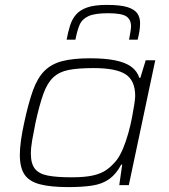

<svg xmlns="http://www.w3.org/2000/svg" viewBox="-20 -756 690 784"><path d="M259 8Q187 8 143 -3.5Q99 -15 80 -43.5Q61 -72 61 -124Q61 -149 65.5 -182Q70 -215 79 -256Q96 -335 114.5 -386.5Q133 -438 161.5 -466.5Q190 -495 234.5 -506.5Q279 -518 348 -518Q409 -518 450.5 -509.5Q492 -501 516 -483.5Q540 -466 549 -438H553L575 -510H614L506 0H467L479 -84H475Q455 -46 427 -25.5Q399 -5 358 1.5Q317 8 259 8ZM272 -32Q326 -32 359.5 -39.5Q393 -47 415 -62.5Q437 -78 457 -103Q471 -122 483 -151Q495 -180 504 -212.5Q513 -245 519 -276Q525 -307 528.5 -330.5Q532 -354 532 -364Q532 -427 493 -452.5Q454 -478 362 -478Q300 -478 261 -470.5Q222 -463 197.5 -440Q173 -417 157 -372.5Q141 -328 125 -255Q117 -216 111.5 -184Q106 -152 106 -129Q106 -88 122.5 -67Q139 -46 175.5 -39Q212 -32 272 -32ZM252 -594Q258 -626 266 -651.5Q274 -677 290 -696Q306 -715 336 -725.5Q366 -736 416 -736Q471 -736 500 -727Q529 -718 540.5 -701.5Q552 -685 552 -662Q552 -646 549.5 -629.5Q547 -613 542 -594H507Q510 -611 512.5 -625Q515 -639 515 -649Q515 -676 496 -689Q477 -702 421 -702Q367 -702 341 -690Q315 -678 305 -654.5Q295 -631 288 -594Z"/></svg>

Font: Saira Expanded ExtraLight
Style: Italic
Weight: 250
Width: 7
Italic angle: -12°
Designer: Hector Gatti with collaboration of the Omnibus-Type team
Foundry: Omnibus-Type
Version: Version 1.101